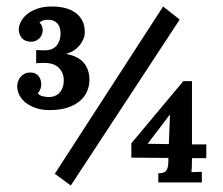

<svg xmlns="http://www.w3.org/2000/svg" viewBox="-20 -556 682 588"><path d="M530.3 -496.1 196.8 12.2 147.9 -23.9 479.5 -536.1ZM32.7 -291.5Q32.7 -299.8 35.6 -307.6Q38.6 -315.4 43.7 -321.3Q48.8 -327.1 56.2 -330.6Q63.5 -334 72.3 -334Q82 -334 88.6 -330.6Q95.2 -327.1 99.1 -321.8Q103 -316.4 104.7 -309.8Q106.4 -303.2 106.4 -296.9Q106.4 -294.4 106 -291.3Q105.5 -288.1 104 -284.2Q102.5 -280.3 100.6 -276.6Q98.6 -272.9 95.7 -270.5Q98.1 -266.6 102.5 -264.4Q106.9 -262.2 111.8 -261Q116.7 -259.8 121.3 -259.3Q126 -258.8 128.9 -258.8Q150.9 -258.8 163.1 -272.9Q175.3 -287.1 175.3 -309.1Q175.3 -333 160.4 -348.1Q145.5 -363.3 115.7 -363.3Q109.9 -363.3 102.5 -363Q95.2 -362.8 90.8 -362.3V-402.8Q97.2 -402.3 103.8 -402.1Q110.4 -401.9 116.7 -401.9Q130.9 -401.9 140.4 -406.5Q149.9 -411.1 155.3 -418.7Q160.6 -426.3 163.1 -435.3Q165.5 -444.3 165.5 -453.1Q165.5 -473.6 155.5 -484.6Q145.5 -495.6 127 -495.6Q117.2 -495.6 110.4 -492.7Q103.5 -489.7 100.6 -486.8Q106.9 -481.9 108.9 -474.9Q110.8 -467.8 110.8 -463.4Q110.8 -458.5 108.9 -452.1Q106.9 -445.8 102.5 -440.7Q98.1 -435.5 91.3 -431.9Q84.5 -428.2 74.2 -428.2Q56.6 -428.7 47.1 -439.2Q37.6 -449.7 37.6 -466.3Q37.6 -476.6 43.7 -489Q49.8 -501.5 62.3 -512Q74.7 -522.5 93.8 -529.3Q112.8 -536.1 139.2 -536.1Q160.6 -536.1 179 -531.5Q197.3 -526.9 210.9 -517.1Q224.6 -507.3 232.2 -492.4Q239.7 -477.5 239.7 -457.5Q239.7 -447.3 235.4 -436.5Q231 -425.8 223.4 -416.7Q215.8 -407.7 205.6 -401.1Q195.3 -394.5 183.6 -391.6V-390.6Q220.7 -383.3 237.3 -362.8Q253.9 -342.3 253.9 -311.5Q253.9 -292 246.1 -274.9Q238.3 -257.8 222.9 -245.4Q207.5 -232.9 184.8 -225.8Q162.1 -218.8 131.8 -218.8Q108.9 -218.8 90.6 -224.9Q72.3 -231 59.3 -241Q46.4 -251 39.6 -264.2Q32.7 -277.3 32.7 -291.5ZM567.9 -71.8V-67.4Q567.9 -55.7 567.4 -44.9Q566.9 -34.2 566.4 -28.8L598.1 -29.8V2.9H464.8V-25.4Q471.7 -25.4 477.5 -26.6Q483.4 -27.8 487.3 -31.5Q491.2 -35.2 493.4 -42.5Q495.6 -49.8 495.6 -62.5V-72.3L382.3 -73.2V-117.2L541.5 -307.6H567.9V-113.8H611.8V-71.8ZM432.1 -115.7 497.1 -114.7 500.5 -204.1H499.5Z"/></svg>

Font: Parastoo Print
Style: Print-Bold
Weight: 700
Foundry: Saber Rastikerdar (saber.rastikerdar@gmail.com)
Version: Version 1.0.0-alpha3